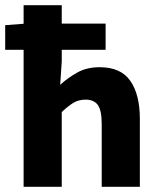

<svg xmlns="http://www.w3.org/2000/svg" viewBox="-23 -720 618 740"><path d="M68 0V-700H215V-483L209 -393Q237 -419 274 -440Q311 -461 361 -461Q443 -461 479.5 -408Q516 -355 516 -262V0H369V-242Q369 -295 354 -315.5Q339 -336 307 -336Q280 -336 259.5 -323.5Q239 -311 215 -288V0ZM-3 -528V-623L76 -629H384V-528Z"/></svg>

Font: Source Sans 3
Style: Bold
Weight: 700
Designer: Paul D. Hunt
Foundry: Adobe
Version: Version 3.052;hotconv 1.1.0;makeotfexe 2.6.0